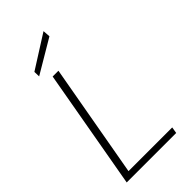

<svg xmlns="http://www.w3.org/2000/svg" viewBox="-277 -984 1056 1056"><g transform="rotate(-45 250.5 -456.0)"><path d="M34 0 158 -700H203L85 -37H425L419 0ZM106 -753 105 -789 299 -912 302 -869Z"/></g></svg>

Font: DM Sans ExtraLight
Style: Italic
Weight: 250
Italic angle: -10°
Designer: Colophon Foundry, Jonny Pinhorn
Foundry: Colophon Foundry
Version: Version 4.004;gftools[0.9.30]